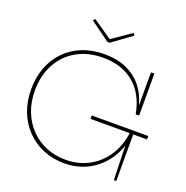

<svg xmlns="http://www.w3.org/2000/svg" viewBox="-164 -1108 1227 1267"><g transform="rotate(20 450.0 -475.0)"><path d="M422 8Q341.5 8 273.8 -20.2Q206 -48.5 156 -100Q106 -151.5 78.5 -222.2Q51 -293 51 -378Q51 -462 77.8 -532Q104.5 -602 154.2 -653Q204 -704 273.5 -732Q343 -760 429 -760Q518.5 -760 584.8 -730Q651 -700 693.5 -647Q736 -594 754 -525H764L756 -457Q730.5 -593.5 645 -664.2Q559.5 -735 429 -735Q322 -735 243 -689.8Q164 -644.5 120.5 -564Q77 -483.5 77 -378Q77 -298 102.8 -232Q128.5 -166 175 -117.8Q221.5 -69.5 284.8 -43.2Q348 -17 423 -17Q512.5 -17 584.8 -56Q657 -95 703.5 -165.8Q750 -236.5 762 -332L781 -327Q769 -226.5 719.8 -151.2Q670.5 -76 593.8 -34Q517 8 422 8ZM769 0 761 -282V-348H786V0ZM486 -327V-351H883V-327ZM756 -457V-752H780V-457ZM433 -842.5 571 -942.5 560 -957.5 425 -864.5 290 -957.5 279 -942.5 417 -842.5Z"/></g></svg>

Font: Hepta Slab ExtraLight
Style: Regular
Weight: 200
Designer: Michael LaGattuta
Foundry: Michael LaGattuta
Version: Version 1.100